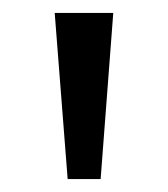

<svg xmlns="http://www.w3.org/2000/svg" viewBox="-20 -734 261 298"><path d="M155.8 -713.9 136.2 -456.1H85L64.9 -713.9Z"/></svg>

Font: f0_46894 
Style: Regular
Weight: 400
Foundry: Ascender Corporation
Version: Version 1.10